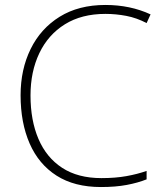

<svg xmlns="http://www.w3.org/2000/svg" viewBox="-20 -837 658 774"><path d="M405 -781Q309 -781 241.5 -739Q174 -697 138.5 -622.5Q103 -548 103 -452Q103 -352 135 -277Q167 -202 230.5 -160.5Q294 -119 389 -119Q445 -119 489.5 -127Q534 -135 571 -148V-114Q536 -100 491 -91.5Q446 -83 387 -83Q280 -83 208 -129Q136 -175 99.5 -258.5Q63 -342 63 -453Q63 -557 103.5 -639.5Q144 -722 220.5 -769.5Q297 -817 405 -817Q505 -817 587 -779L571 -744Q531 -765 489 -773Q447 -781 405 -781Z"/></svg>

Font: Noto Sans Kannada UI ExtraLight
Style: Regular
Weight: 200
Designer: Jelle Bosma - Monotype Design Team
Foundry: Monotype Imaging Inc.
Version: Version 2.005; ttfautohint (v1.8.4.7-5d5b)